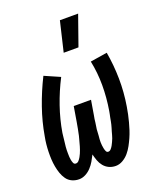

<svg xmlns="http://www.w3.org/2000/svg" viewBox="-141 -844 782 940"><g transform="rotate(-20 250.0 -374.0)"><path d="M108 8Q88 8 71 0Q54 -8 43.5 -23Q33 -38 27 -55.5Q21 -73 17.5 -92Q14 -111 13 -130Q12 -149 12.5 -169Q13 -189 15 -208.5Q17 -228 21 -248Q33 -319 57.5 -389.5Q82 -460 116 -528L196 -493Q164 -431 141.5 -365.5Q119 -300 108 -234Q107 -226 106 -217Q105 -208 104 -199Q103 -190 102 -181.5Q101 -173 100 -164Q99 -155 99 -146.5Q99 -138 99 -129Q99 -120 99.5 -111.5Q100 -103 101.5 -95Q103 -87 106.5 -78.5Q110 -70 119 -70Q128 -70 134.5 -77.5Q141 -85 145.5 -93Q150 -101 153.5 -109Q157 -117 160 -125.5Q163 -134 165.5 -142.5Q168 -151 170 -159Q172 -167 174.5 -175.5Q177 -184 179 -192.5Q181 -201 182.5 -209.5Q184 -218 186 -226.5Q188 -235 189 -243.5Q190 -252 192 -260L205 -338H295L282 -260Q280 -252 279 -243.5Q278 -235 277 -226.5Q276 -218 274.5 -209.5Q273 -201 272 -193Q271 -185 271 -176.5Q271 -168 270 -159.5Q269 -151 268.5 -143Q268 -135 268 -126.5Q268 -118 269 -110Q270 -102 271.5 -94Q273 -86 276.5 -78Q280 -70 288 -70Q296 -70 302.5 -77.5Q309 -85 313 -92.5Q317 -100 321 -108.5Q325 -117 328 -125Q331 -133 333 -141Q335 -149 337.5 -157.5Q340 -166 342.5 -174Q345 -182 347 -190.5Q349 -199 350.5 -207Q352 -215 353.5 -223.5Q355 -232 357 -240Q359 -248 360 -256Q371 -322 371 -387Q371 -452 358 -514L446 -528Q458 -460 459 -389Q460 -318 448 -246Q445 -227 441 -208.5Q437 -190 432 -171Q427 -152 421 -133.5Q415 -115 407 -97Q399 -79 389.5 -61.5Q380 -44 367 -28.5Q354 -13 336 -2.5Q318 8 299 8Q280 8 264 0.5Q248 -7 237 -20.5Q226 -34 220 -50.5Q214 -67 210 -84Q202 -68 193 -52.5Q184 -37 171 -23Q158 -9 141.5 -0.5Q125 8 108 8ZM248 -600 285 -756H380L325 -600Z"/></g></svg>

Font: Iosevka Semibold Oblique
Style: Regular
Weight: 600
Italic angle: -9°
Monospace: yes
Designer: Belleve Invis
Foundry: Belleve Invis
Version: Version 32.5.0; ttfautohint (v1.8.4)